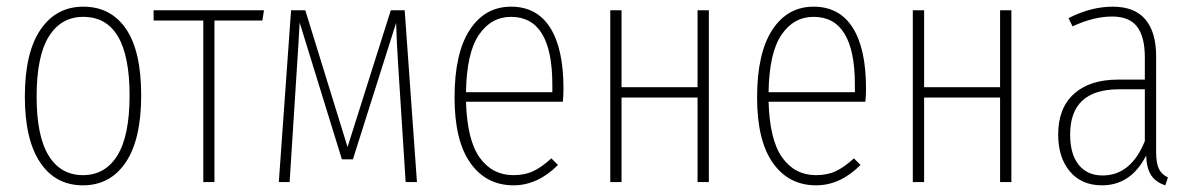

<svg xmlns="http://www.w3.org/2000/svg" viewBox="-20 -551 3609 581"><path d="M231.9 -530.8Q315.4 -530.8 361.3 -463.6Q407.2 -396.5 407.2 -262.2Q407.2 -128.9 360.4 -59.6Q313.5 9.8 231 9.8Q147.9 9.8 101.6 -59.3Q55.2 -128.4 55.2 -258.8Q55.2 -391.6 102.5 -461.2Q149.9 -530.8 231.9 -530.8ZM231.9 -500Q165 -500 127.9 -440.7Q90.8 -381.3 90.8 -258.8Q90.8 -139.2 127.2 -80.1Q163.6 -21 231 -21Q298.3 -21 335.2 -80.6Q372.1 -140.1 372.1 -262.2Q372.1 -500 231.9 -500Z M778.8 -520 773.9 -488.8H628.9V0H595.2V-488.8H444.8V-520Z M1204.6 -520 1241.7 0H1207.5L1185.5 -344.2Q1180.2 -422.4 1178.7 -481.9L1047.9 -68.8H1014.6L886.7 -482.9Q883.3 -417.5 878.4 -345.2L856.4 0H823.7L860.8 -520H903.8L1031.7 -106L1162.6 -520Z M1685.1 -283.2Q1685.1 -260.7 1683.1 -243.2H1390.1Q1393.6 -127 1431.6 -74Q1469.7 -21 1533.2 -21Q1568.4 -21 1594 -33.2Q1619.6 -45.4 1648.4 -71.8L1668.5 -51.8Q1606.9 9.8 1534.2 9.8Q1451.2 9.8 1403.3 -57.9Q1355.5 -125.5 1355.5 -255.9Q1355.5 -390.1 1401.4 -460.4Q1447.3 -530.8 1526.4 -530.8Q1604.5 -530.8 1644.8 -467.3Q1685.1 -403.8 1685.1 -283.2ZM1651.4 -272V-294.9Q1651.4 -500 1526.4 -500Q1466.3 -500 1429.2 -445.6Q1392.1 -391.1 1390.1 -272Z M2090.8 0V-255.9H1860.8V0H1826.7V-520H1860.8V-287.1H2090.8V-520H2125V0Z M2600.6 -283.2Q2600.6 -260.7 2598.6 -243.2H2305.7Q2309.1 -127 2347.2 -74Q2385.3 -21 2448.7 -21Q2483.9 -21 2509.5 -33.2Q2535.2 -45.4 2564 -71.8L2584 -51.8Q2522.5 9.8 2449.7 9.8Q2366.7 9.8 2318.8 -57.9Q2271 -125.5 2271 -255.9Q2271 -390.1 2316.9 -460.4Q2362.8 -530.8 2441.9 -530.8Q2520 -530.8 2560.3 -467.3Q2600.6 -403.8 2600.6 -283.2ZM2566.9 -272V-294.9Q2566.9 -500 2441.9 -500Q2381.8 -500 2344.7 -445.6Q2307.6 -391.1 2305.7 -272Z M3006.3 0V-255.9H2776.4V0H2742.2V-520H2776.4V-287.1H3006.3V-520H3040.5V0Z M3478.5 -91.8Q3478.5 -57.6 3486.8 -40.3Q3495.1 -22.9 3514.2 -14.2L3506.3 9.8Q3477.5 0.5 3463.6 -20.5Q3449.7 -41.5 3448.2 -80.1Q3402.3 9.8 3314.5 9.8Q3252.9 9.8 3217.5 -32.2Q3182.1 -74.2 3182.1 -144Q3182.1 -224.1 3230 -267.1Q3277.8 -310.1 3363.3 -310.1H3444.3V-377.9Q3444.3 -439.5 3420.9 -470.2Q3397.5 -501 3345.2 -501Q3289.6 -501 3225.6 -471.2L3213.4 -496.1Q3281.2 -530.8 3347.2 -530.8Q3413.6 -530.8 3446 -492.2Q3478.5 -453.6 3478.5 -380.9ZM3316.4 -20Q3402.3 -20 3444.3 -124V-280.8H3366.2Q3218.3 -280.8 3218.3 -144Q3218.3 -84 3244.4 -52Q3270.5 -20 3316.4 -20Z"/></svg>

Font: Fira Sans Compressed UltraLight
Style: Regular
Weight: 200
Width: 1
Designer: Carrois Corporate & Edenspiekermann AG
Foundry: Carrois Corporate GbR & Edenspiekermann AG
Version: Version 4.203;PS 004.203;hotconv 1.0.88;makeotf.lib2.5.64775